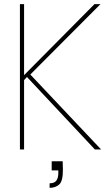

<svg xmlns="http://www.w3.org/2000/svg" viewBox="-20 -720 530 925"><path d="M76 0V-700H96V-358L435 -700H464L126 -361L467 0H437L110 -349L96 -334V0ZM219 185V163Q243 163 252 149.5Q261 136 261 113V101H229V57H282Q282 69 282.5 80Q283 91 283 100Q283 154 264.5 169.5Q246 185 219 185Z"/></svg>

Font: DM Sans 18pt Thin
Style: Regular
Weight: 250
Designer: Colophon Foundry, Jonny Pinhorn
Foundry: Colophon Foundry
Version: Version 4.004;gftools[0.9.30]